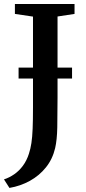

<svg xmlns="http://www.w3.org/2000/svg" viewBox="-40 -763 432 966"><path d="M-20 139.5Q6.5 131 31.2 114Q56 97 75.2 71Q94.5 45 105.5 10.5Q113.5 -14 118 -43.2Q122.5 -72.5 124.2 -115.2Q126 -158 126 -222.5V-679.5L35 -693V-743H335V-693L249.5 -680V-272Q249.5 -186 248.2 -122.5Q247 -59 237.5 -18Q224.5 37.5 191.2 79Q158 120.5 110.5 146.8Q63 173 7.5 182.5ZM322.5 -423V-368H53.5V-423Z"/></svg>

Font: Merriweather 36pt SemiBold
Style: Regular
Weight: 600
Version: Version 2.100